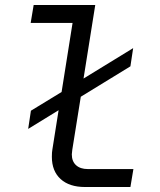

<svg xmlns="http://www.w3.org/2000/svg" viewBox="-20 -750 640 770"><path d="M515 -72 503 0H321Q258 0 223 -32Q188 -64 188 -121Q188 -140 190 -150L215 -308L93 -233L104 -306L227 -381L271 -658H103L115 -730H362L315 -435L514 -557L503 -484L304 -362L270 -150Q268 -136 268 -131Q268 -103 285 -87.5Q302 -72 332 -72Z"/></svg>

Font: JetBrains Mono Semi Light
Style: Italic
Weight: 350
Italic angle: -9°
Monospace: yes
Designer: Philipp Nurullin, Konstantin Bulenkov
Foundry: JetBrains
Version: 2.002